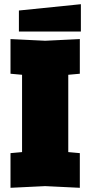

<svg xmlns="http://www.w3.org/2000/svg" viewBox="-20 -890 430 914"><path d="M30 4V-161L85 -166V-534L30 -539V-704L195 -696L360 -704V-539L305 -534V-166L360 -161V4L195 -4ZM70 -740V-840L365 -870V-740Z"/></svg>

Font: Tektur SemiCondensed Black
Style: Regular
Weight: 900
Width: 4
Designer: Adam Jagosz
Foundry: Adam Jagosz
Version: Version 1.005;gftools[0.9.30]